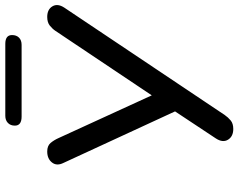

<svg xmlns="http://www.w3.org/2000/svg" viewBox="-110 -804 921 742"><g transform="rotate(-90 351.0 -433.5)"><path d="M223 7Q194 7 181.5 -13.5Q169 -34 187 -61L291 -218L92 -649Q79 -675 93.5 -693.5Q108 -712 136 -712Q158 -712 169 -699Q180 -686 188 -668L353 -308L602 -680Q610 -692 622.5 -702Q635 -712 656 -712Q685 -712 697 -692Q709 -672 692 -646L277 -26Q268 -13 256 -3Q244 7 223 7ZM271 -811Q236 -811 236 -837Q236 -854 246.5 -864Q257 -874 274 -874H552Q586 -874 586 -848Q586 -831 576 -821Q566 -811 548 -811Z"/></g></svg>

Font: Nunito SemiBold
Style: Italic
Weight: 600
Italic angle: -9°
Designer: Vernon Adams
Foundry: Vernon Adams
Version: Version 3.601; ttfautohint (v1.8.2.53-6de2)